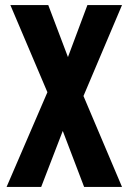

<svg xmlns="http://www.w3.org/2000/svg" viewBox="-20 -740 509 760"><path d="M313 0 191 -320 21 -720H171L282 -427L463 0ZM222 -442 326 -720H463L274 -274ZM249 -275 143 0H6L197 -443Z"/></svg>

Font: Instrument Sans Condensed
Style: Bold
Weight: 700
Width: 3
Designer: Rodrigo Fuenzalida
Foundry: fragTYPE
Version: Version 1.000;gftools[0.9.28]